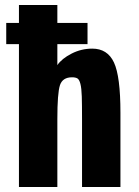

<svg xmlns="http://www.w3.org/2000/svg" viewBox="-20 -750 559 770"><path d="M56 0H210V-272Q210 -377 220.5 -408.5Q231 -440 269 -440Q283 -440 290.5 -435.5Q298 -431 302.5 -413.5Q307 -396 308 -363Q309 -330 309 -273V0H463V-298Q463 -444 437 -499.5Q411 -555 350 -555Q306 -555 267 -535Q228 -515 210 -489V-730H56ZM5 -573H331V-658H5Z"/></svg>

Font: Secuela Black
Style: Regular
Weight: 900
Designer: Fernando Haro
Foundry: deFharo
Version: Version 1.704